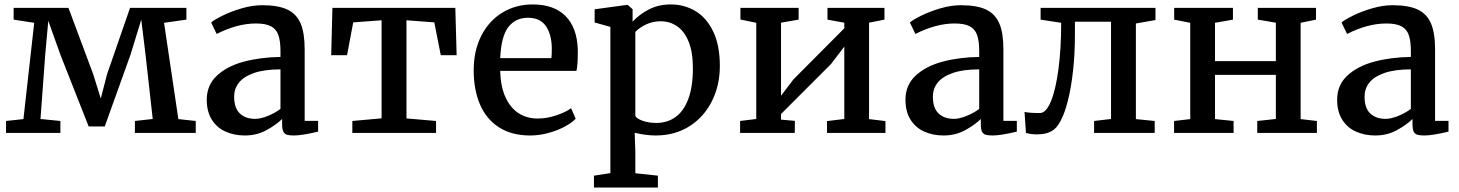

<svg xmlns="http://www.w3.org/2000/svg" viewBox="-20 -590 6473 852"><path d="M84 -61.5 131.8 -488.8 40.5 -502.9V-555.2H283.7L393.6 -260.7L427.2 -152.8L455.1 -260.7L557.1 -555.2H807.1V-502.9L708 -488.8L771.5 -61.5L848.6 -53.2V0H578.6V-53.2L657.7 -62L626 -345.7L606.9 -502.9L559.1 -347.2L444.8 -28.8H373.5L248 -347.2L194.3 -497.6L180.7 -347.7L159.7 -62L248 -53.2V0H6.8V-53.2Z M897.5 0ZM1224.6 -362.8Q1224.6 -408.7 1215.1 -435.1Q1205.6 -461.4 1182.1 -473.6Q1158.7 -485.8 1115.7 -485.8Q1033.2 -485.8 941.9 -439.5H941.4L917 -490.2Q930.2 -502 967.5 -520.5Q1004.9 -539.1 1052.5 -553Q1100.1 -566.9 1143.1 -566.9Q1214.4 -566.9 1255.1 -547.6Q1295.9 -528.3 1314 -485.8Q1332 -443.4 1332 -371.1V-53.7H1391.6V-5.9Q1320.3 11.2 1284.2 11.2Q1263.7 11.2 1252.9 7.8Q1242.2 4.4 1237.1 -6.1Q1231.9 -16.6 1231.9 -38.6V-62Q1205.6 -36.1 1162.6 -12.5Q1119.6 11.2 1066.4 11.2Q1019.5 11.2 981.2 -5.9Q942.9 -22.9 920.2 -58.6Q897.5 -94.2 897.5 -147.5Q897.5 -212.4 942.6 -254.4Q987.8 -296.4 1061.3 -316.2Q1134.8 -335.9 1224.6 -337.4ZM1224.6 -282.2Q1152.8 -282.2 1106.7 -265.9Q1060.5 -249.5 1039.8 -222.7Q1019 -195.8 1019 -161.6Q1019 -110.4 1044.4 -86.4Q1069.8 -62.5 1112.8 -62.5Q1135.7 -62.5 1168.2 -75.4Q1200.7 -88.4 1224.6 -106.9Z M1673.3 -64.9V-500L1547.4 -490.7L1520 -345.2H1449.7L1455.1 -555.2H2000.5L2006.3 -345.2H1936L1907.2 -490.7L1783.7 -500V-64.5L1915 -53.2V0H1543.5V-53.2Z M2082 0ZM2344.2 -570.3Q2438 -570.3 2489.3 -519Q2540.5 -467.8 2543.9 -371.1V-353.5Q2543.9 -302.2 2538.1 -275.4H2199.7Q2201.7 -203.6 2224.1 -156.2Q2246.6 -108.9 2283.2 -86.4Q2319.8 -64 2365.7 -64Q2405.8 -64 2448 -77.9Q2490.2 -91.8 2514.2 -109.9L2534.7 -63Q2516.1 -43.9 2483.6 -26.9Q2451.2 -9.8 2411.4 0.7Q2371.6 11.2 2332.5 11.2Q2250.5 11.2 2194.1 -25.1Q2137.7 -61.5 2109.9 -126.7Q2082 -191.9 2082 -278.8Q2082 -364.7 2115.7 -431.2Q2149.4 -497.6 2209 -533.9Q2268.6 -570.3 2344.2 -570.3ZM2426.8 -332Q2428.7 -349.6 2428.7 -374Q2428.2 -436 2402.8 -473.6Q2377.4 -511.2 2322.8 -511.2Q2268.1 -511.2 2236.1 -470.5Q2204.1 -429.7 2199.7 -332Z M2615.7 0ZM2796.4 -1 2799.3 82V178.7L2899.4 189.5V242.2H2615.7V189.5L2688.5 178.2V-470.7L2618.7 -490.2V-548.8L2762.7 -568.4H2765.1L2787.1 -549.3V-493.7Q2816.4 -525.9 2859.4 -548.1Q2902.3 -570.3 2956.5 -570.3Q3016.1 -570.3 3065.4 -541.3Q3114.7 -512.2 3144.5 -450.9Q3174.3 -389.6 3174.3 -297.4Q3174.3 -211.9 3139.4 -141.6Q3104.5 -71.3 3039.8 -30Q2975.1 11.2 2889.2 11.2Q2867.2 11.2 2840.8 7.6Q2814.5 3.9 2796.4 -1ZM2799.3 -75.2Q2806.2 -63 2832.8 -53.7Q2859.4 -44.4 2892.6 -44.4Q2939.9 -44.4 2976.3 -69.6Q3012.7 -94.7 3033.7 -149.2Q3054.7 -203.6 3054.7 -287.6Q3054.7 -358.4 3035.9 -404.8Q3017.1 -451.2 2984.9 -473.4Q2952.6 -495.6 2911.1 -495.6Q2876.5 -495.6 2846.7 -481.4Q2816.9 -467.3 2799.3 -448.2Z M3335.9 -62V-488.8L3265.6 -503.4V-555.2H3523.9V-502.9L3445.8 -489.3V-165L3501 -237.8L3726.6 -464.4V-489.3L3651.9 -502.9V-555.2H3904.8V-502.9L3836.4 -489.3V-61.5L3909.2 -52.7V0H3649.9V-52.7L3726.6 -62V-383.3L3667.5 -305.7L3445.8 -84V-59.1L3507.3 -53.7L3506.8 0H3264.2V-53.2Z M3998 0ZM4325.2 -362.8Q4325.2 -408.7 4315.7 -435.1Q4306.2 -461.4 4282.7 -473.6Q4259.3 -485.8 4216.3 -485.8Q4133.8 -485.8 4042.5 -439.5H4042L4017.6 -490.2Q4030.8 -502 4068.1 -520.5Q4105.5 -539.1 4153.1 -553Q4200.7 -566.9 4243.7 -566.9Q4314.9 -566.9 4355.7 -547.6Q4396.5 -528.3 4414.6 -485.8Q4432.6 -443.4 4432.6 -371.1V-53.7H4492.2V-5.9Q4420.9 11.2 4384.8 11.2Q4364.3 11.2 4353.5 7.8Q4342.8 4.4 4337.6 -6.1Q4332.5 -16.6 4332.5 -38.6V-62Q4306.2 -36.1 4263.2 -12.5Q4220.2 11.2 4167 11.2Q4120.1 11.2 4081.8 -5.9Q4043.5 -22.9 4020.8 -58.6Q3998 -94.2 3998 -147.5Q3998 -212.4 4043.2 -254.4Q4088.4 -296.4 4161.9 -316.2Q4235.4 -335.9 4325.2 -337.4ZM4325.2 -282.2Q4253.4 -282.2 4207.3 -265.9Q4161.1 -249.5 4140.4 -222.7Q4119.6 -195.8 4119.6 -161.6Q4119.6 -110.4 4145 -86.4Q4170.4 -62.5 4213.4 -62.5Q4236.3 -62.5 4268.8 -75.4Q4301.3 -88.4 4325.2 -106.9Z M5107.4 -555.2V-501L5020.5 -485.8V-61.5L5104 -53.2V0H4835V-53.2L4910.2 -62V-493.7H4750V-439Q4750 -350.1 4741.5 -274.7Q4732.9 -199.2 4719.2 -145.3Q4705.6 -91.3 4690.4 -62Q4679.7 -39.1 4667.2 -24.9Q4654.8 -10.7 4634 -2.2Q4613.3 6.3 4580.1 6.3Q4557.1 6.3 4532.7 0L4526.4 -93.3Q4547.4 -88.4 4594.2 -88.4Q4622.1 -88.4 4643.6 -140.6Q4665 -192.9 4677 -284.2Q4689 -375.5 4689 -488.8L4597.7 -502.9V-555.2Z M5261.7 -61.5V-488.8L5190.4 -502.9V-555.2H5451.2V-502.9L5371.6 -488.8V-318.8H5641.6V-489.3L5561.5 -502.9V-555.2H5819.8V-502.9L5751.5 -488.8V-61.5L5823.7 -53.2V0H5559.1V-53.2L5641.6 -62V-257.8H5371.6V-61.5L5454.1 -53.2V0H5189.9V-53.2Z M5913.6 0ZM6240.7 -362.8Q6240.7 -408.7 6231.2 -435.1Q6221.7 -461.4 6198.2 -473.6Q6174.8 -485.8 6131.8 -485.8Q6049.3 -485.8 5958 -439.5H5957.5L5933.1 -490.2Q5946.3 -502 5983.6 -520.5Q6021 -539.1 6068.6 -553Q6116.2 -566.9 6159.2 -566.9Q6230.5 -566.9 6271.2 -547.6Q6312 -528.3 6330.1 -485.8Q6348.1 -443.4 6348.1 -371.1V-53.7H6407.7V-5.9Q6336.4 11.2 6300.3 11.2Q6279.8 11.2 6269 7.8Q6258.3 4.4 6253.2 -6.1Q6248 -16.6 6248 -38.6V-62Q6221.7 -36.1 6178.7 -12.5Q6135.7 11.2 6082.5 11.2Q6035.6 11.2 5997.3 -5.9Q5959 -22.9 5936.3 -58.6Q5913.6 -94.2 5913.6 -147.5Q5913.6 -212.4 5958.7 -254.4Q6003.9 -296.4 6077.4 -316.2Q6150.9 -335.9 6240.7 -337.4ZM6240.7 -282.2Q6168.9 -282.2 6122.8 -265.9Q6076.7 -249.5 6055.9 -222.7Q6035.2 -195.8 6035.2 -161.6Q6035.2 -110.4 6060.5 -86.4Q6085.9 -62.5 6128.9 -62.5Q6151.9 -62.5 6184.3 -75.4Q6216.8 -88.4 6240.7 -106.9Z"/></svg>

Font: Merriweather
Style: Regular
Weight: 400
Designer: Eben Sorkin
Foundry: Eben Sorkin
Version: Version 1.584; ttfautohint (v1.6)